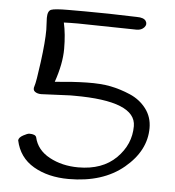

<svg xmlns="http://www.w3.org/2000/svg" viewBox="-49 -698 676 741"><g transform="rotate(5 289.0 -327.0)"><path d="M455 -599 228 -603Q195 -603 173 -602Q183 -558 183 -500.5Q183 -443 158 -371Q228 -378 282 -379Q336 -380 374 -372.5Q412 -365 450.5 -348.5Q489 -332 513.5 -300Q538 -268 538 -225Q538 -137 457 -69.5Q376 -2 244 -2Q164 -2 107.5 -35Q51 -68 37 -134Q38 -145 54.5 -154Q71 -163 78 -163Q101 -163 105 -152Q116 -103 165 -76.5Q214 -50 277 -50Q370 -50 423.5 -103Q477 -156 477 -227Q477 -324 238 -324Q230 -324 222 -324L110 -319Q95 -319 85.5 -326Q76 -333 81.5 -348Q87 -363 97.5 -442.5Q108 -522 108 -568Q108 -568 106 -614Q106 -641 119.5 -646.5Q133 -652 187 -652H250Q336 -652 452 -648Q479 -648 487 -635.5Q495 -623 484.5 -611Q474 -599 455 -599Z"/></g></svg>

Font: Handlee
Style: Regular
Weight: 400
Designer: Joe Prince
Foundry: Joe Prince
Version: Version 1.001